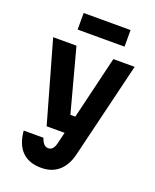

<svg xmlns="http://www.w3.org/2000/svg" viewBox="-186 -938 1022 1262"><g transform="rotate(20 325.0 -307.0)"><path d="M41 -615H204L322 -174H402L373 -50H201ZM611 -615 447 63Q427 139 379.5 179Q332 219 260 219Q174 219 125.5 171Q77 123 69 28H207Q217 57 229.5 69.5Q242 82 260 82Q278 82 289.5 69Q301 56 308 28L462 -615ZM175 -717V-833H503V-717Z"/></g></svg>

Font: Martian Mono SemiCondensed
Style: Bold
Weight: 700
Width: 4
Designer: Roman Shamin
Foundry: Evil Martians
Version: Version 1.000